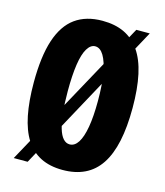

<svg xmlns="http://www.w3.org/2000/svg" viewBox="-105 -757 736 854"><g transform="rotate(15 263.0 -330.0)"><path d="M38 16 417 -676H479L102 16ZM261 11Q202 11 159.5 -10.5Q117 -32 90 -74.5Q63 -117 50 -181.5Q37 -246 37 -332Q37 -452 62 -528Q87 -604 137 -640Q187 -676 262 -676Q320 -676 362.5 -656Q405 -636 434 -594.5Q463 -553 477 -488.5Q491 -424 491 -336Q491 -248 477 -182.5Q463 -117 434.5 -74Q406 -31 362.5 -10Q319 11 261 11ZM262 -107Q285 -107 301 -132Q317 -157 325.5 -206Q334 -255 334 -326Q334 -401 325 -452Q316 -503 299.5 -530.5Q283 -558 260 -558Q239 -558 223.5 -532.5Q208 -507 200.5 -457Q193 -407 193 -334Q193 -278 197.5 -235.5Q202 -193 210.5 -164.5Q219 -136 232 -121.5Q245 -107 262 -107Z"/></g></svg>

Font: Bricolage Grotesque 24pt Condensed ExtraBold
Style: Regular
Weight: 800
Width: 3
Designer: Mathieu Triay
Foundry: Atelier Triay
Version: Version 1.001;gftools[0.9.33.dev8+g029e19f]